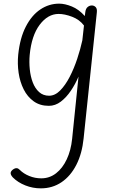

<svg xmlns="http://www.w3.org/2000/svg" viewBox="-20 -571 638 1054"><path d="M248 10Q199.5 10 165 -14.8Q130.5 -39.5 110 -80.5Q89.5 -121.5 82.2 -171.2Q75 -221 80 -271Q89.5 -362.5 121.8 -425Q154 -487.5 201.5 -519.2Q249 -551 305 -551Q336 -551 374.2 -535.5Q412.5 -520 445.5 -483L448.5 -506Q451 -524 461.2 -532.5Q471.5 -541 484 -541Q496.5 -541 505.2 -532Q514 -523 511.5 -502L439 189Q430.5 272.5 399 334Q367.5 395.5 317.8 429.2Q268 463 204 463Q160 463 119 446.8Q78 430.5 50.5 403Q37.5 389 38.5 378Q39.5 367 55 357Q63 351.5 71.8 352.2Q80.5 353 88.5 361.5Q109.5 382.5 140.8 395.2Q172 408 206.5 408Q252 408 287.8 380.2Q323.5 352.5 346.5 303.5Q369.5 254.5 376 191L411 -150.5Q394 -110 369.2 -73.2Q344.5 -36.5 314 -13.2Q283.5 10 248 10ZM143 -269Q139.5 -230 143.5 -190.5Q147.5 -151 160 -118.2Q172.5 -85.5 194.8 -65.5Q217 -45.5 249.5 -45.5Q282 -45.5 310.5 -74.5Q339 -103.5 362.8 -149.5Q386.5 -195.5 404 -248.5Q421.5 -301.5 432 -349.5L441 -431Q416.5 -463.5 375.8 -479Q335 -494.5 302 -494.5Q242.5 -494.5 197.8 -435Q153 -375.5 143 -269Z"/></svg>

Font: Edu SA Hand Cursive
Style: Regular
Weight: 400
Designer: Tina and Corey Anderson, Eben Sorkin, Mirko Velimirovic
Foundry: Google for Education
Version: Version 2.000